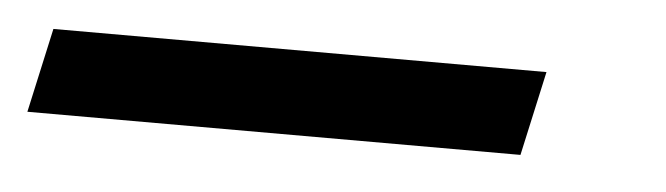

<svg xmlns="http://www.w3.org/2000/svg" viewBox="-116 47 534 154"><g transform="rotate(5 151.5 124.0)"><path d="M-92 158 -77 90H320L305 158Z"/></g></svg>

Font: Noto Sans IKEA
Style: Italic
Weight: 400
Italic angle: -12°
Designer: Monotype Design Team
Foundry: Monotype Imaging Inc.
Version: Version 2.001